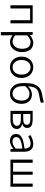

<svg xmlns="http://www.w3.org/2000/svg" viewBox="1740 -2582 1071 4592"><g transform="rotate(90 2276.0 -285.5)"><path d="M105 -531H537V0H462V-469H182V0H105Z M747 -531H811L818 -468H821Q917 -545 1003 -545Q1111 -545 1168 -472Q1225 -399 1225 -273Q1225 -187 1191.5 -122Q1158 -57 1102.5 -22Q1047 13 982 13Q908 13 822 -50L824 45V230H747ZM1146 -272Q1146 -369 1107.5 -424.5Q1069 -480 986 -480Q949 -480 909.5 -460.5Q870 -441 824 -402V-111Q862 -81 900 -66Q938 -51 971 -51Q1021 -51 1061 -78.5Q1101 -106 1123.5 -156Q1146 -206 1146 -272Z M1334 -265Q1334 -350 1369 -413.5Q1404 -477 1462.5 -511Q1521 -545 1589 -545Q1657 -545 1715.5 -511Q1774 -477 1809 -413.5Q1844 -350 1844 -265Q1844 -180 1809 -117Q1774 -54 1715.5 -20.5Q1657 13 1589 13Q1520 13 1462 -20.5Q1404 -54 1369 -117Q1334 -180 1334 -265ZM1764 -265Q1764 -328 1742 -377Q1720 -426 1680 -453Q1640 -480 1589 -480Q1538 -480 1498 -452.5Q1458 -425 1435.5 -376.5Q1413 -328 1413 -265Q1413 -202 1435.5 -153Q1458 -104 1498 -77Q1538 -50 1589 -50Q1640 -50 1680 -77Q1720 -104 1742 -153Q1764 -202 1764 -265Z M1965 -320Q1965 -496 2005.5 -588.5Q2046 -681 2117.5 -717Q2189 -753 2311 -771Q2355 -777 2376 -783Q2397 -789 2423 -801L2440 -731Q2419 -719 2393.5 -712Q2368 -705 2328 -699Q2220 -683 2167 -663Q2114 -643 2083 -587.5Q2052 -532 2043 -418Q2082 -464 2133 -488.5Q2184 -513 2238 -513Q2306 -513 2356.5 -482.5Q2407 -452 2435 -396Q2463 -340 2463 -264Q2463 -181 2431 -118Q2399 -55 2344 -21Q2289 13 2224 13Q2100 13 2032.5 -73.5Q1965 -160 1965 -320ZM2223 -50Q2270 -50 2307 -77Q2344 -104 2365 -153Q2386 -202 2386 -264Q2386 -351 2342.5 -402.5Q2299 -454 2220 -454Q2122 -454 2040 -352L2039 -307Q2039 -185 2086 -117.5Q2133 -50 2223 -50Z M2631 -531H2841Q2935 -531 2987.5 -499Q3040 -467 3040 -398Q3040 -311 2948 -284V-280Q2999 -268 3031.5 -236.5Q3064 -205 3064 -151Q3064 -76 3006 -38Q2948 0 2848 0H2631ZM2964 -391Q2964 -475 2830 -475H2706V-305H2821Q2964 -305 2964 -391ZM2988 -156Q2988 -201 2947.5 -225Q2907 -249 2830 -249H2706V-56H2836Q2912 -56 2950 -81.5Q2988 -107 2988 -156Z M3184 -135Q3184 -194 3220.5 -233.5Q3257 -273 3333 -297.5Q3409 -322 3533 -335Q3533 -395 3507 -438Q3481 -481 3411 -481Q3330 -481 3240 -425L3208 -474Q3251 -505 3307 -525Q3363 -545 3422 -545Q3519 -545 3564 -487.5Q3609 -430 3609 -330V0H3546L3539 -66H3537Q3437 13 3346 13Q3276 13 3230 -26Q3184 -65 3184 -135ZM3533 -125V-284Q3384 -267 3321.5 -232.5Q3259 -198 3259 -140Q3259 -94 3289 -71Q3319 -48 3365 -48Q3407 -48 3446 -66.5Q3485 -85 3533 -125Z M3797 -531H3873V-63H4086V-531H4158V-63H4370V-531H4446V0H3797Z"/></g></svg>

Font: Nebula Sans Book
Style: Regular
Weight: 400
Designer: Paul D. Hunt for Adobe (as Source Sans)
Foundry: Nebula Entertainment & Broadcasting LLC
Version: Version 1.010